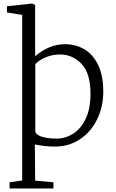

<svg xmlns="http://www.w3.org/2000/svg" viewBox="-20 -812 654 1082"><path d="M178 -784V-495Q257 -563 347 -563Q404 -563 452.5 -536Q501 -509 531.5 -449Q562 -389 562 -295Q562 -211 527.5 -140Q493 -69 431 -27.5Q369 14 289 14Q233 14 176 2L177 50L178 206L281 215V250H34V215L105 205V-728L19 -742V-777L161 -792ZM179 -451V-69Q186 -50 219 -40.5Q252 -31 299 -31Q348 -31 391.5 -58Q435 -85 462.5 -142Q490 -199 490 -284Q490 -398 440 -451.5Q390 -505 317 -505Q275 -505 237.5 -489Q200 -473 179 -451Z"/></svg>

Font: Martel Light
Style: Regular
Weight: 300
Designer: Dan Reynolds
Foundry: Dan Reynolds
Version: Version 1.001; ttfautohint (v1.1) -l 5 -r 5 -G 72 -x 0 -D la